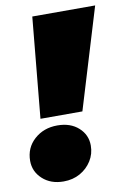

<svg xmlns="http://www.w3.org/2000/svg" viewBox="-90 -751 549 812"><g transform="rotate(-10 184.5 -345.0)"><path d="M66 -268 107 -700H377L246 -268ZM117 10Q62 10 27 -22Q-8 -54 -8 -100Q-8 -156 32 -192Q72 -228 131 -228Q187 -228 221.5 -197Q256 -166 256 -120Q256 -84 237.5 -54.5Q219 -25 188 -7.5Q157 10 117 10Z"/></g></svg>

Font: Montserrat Black
Style: Italic
Weight: 900
Italic angle: -11.3°
Designer: Julieta Ulanovsky
Foundry: Julieta Ulanovsky
Version: Version 9.000; ttfautohint (v1.8.4.7-5d5b)